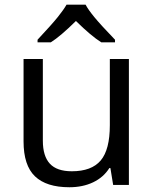

<svg xmlns="http://www.w3.org/2000/svg" viewBox="-20 -786 654 816"><path d="M162.1 -535.2V-188Q162.1 -122.6 191.9 -90.3Q221.7 -58.1 285.2 -58.1Q369.1 -58.1 408 -104Q446.8 -149.9 446.8 -253.9V-535.2H527.8V0H460.9L449.2 -71.8H444.8Q419.9 -32.2 375.7 -11.2Q331.5 9.8 274.9 9.8Q177.2 9.8 128.7 -36.6Q80.1 -83 80.1 -185.1V-535.2ZM139.6 -617.2Q201.7 -683.6 226.6 -714.8Q251.5 -746.1 262.7 -766.1H343.8Q354.5 -745.6 381.1 -713.1Q407.7 -680.7 468.8 -617.2V-606H410.6Q367.7 -632.8 302.7 -696.8Q236.3 -631.3 195.8 -606H139.6Z"/></svg>

Font: Open Sans ACDW
Style: acdw
Weight: 400
Foundry: Ascender Corporation
Version: Version 1.10